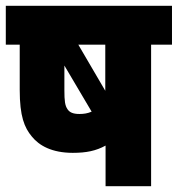

<svg xmlns="http://www.w3.org/2000/svg" viewBox="-20 -642 613 662"><path d="M573 -622H0V-488H48V-332C48 -241 64 -202 90 -171C115 -140 159 -115 231 -115C278 -115 311 -122 344 -140V0H501V-488H573ZM343 -488V-329L250 -488ZM213 -265C204 -278 202 -294 202 -331V-416L296 -257C282 -251 269 -249 254 -249C231 -249 220 -255 213 -265Z"/></svg>

Font: Noto Sans Condensed Black
Style: Italic
Weight: 900
Width: 3
Italic angle: -12°
Designer: Monotype Design Team
Foundry: Monotype Imaging Inc.
Version: Version 2.013